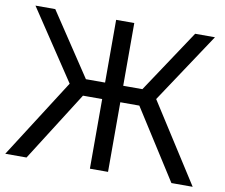

<svg xmlns="http://www.w3.org/2000/svg" viewBox="-78 -810 1062 907"><g transform="rotate(10 452.5 -357.0)"><path d="M799 0 569 -361V-386L787 -714H882L653 -369V-388L901 0ZM2 0 250 -388 252 -367 21 -714H116L334 -386L333 -361L104 0ZM408 0V-714H495V0ZM287 -334V-413H627V-334Z"/></g></svg>

Font: Noto Sans Ambassadori
Style: Regular
Weight: 400
Designer: Monotype Design Team
Foundry: Monotype Imaging Inc.
Version: Version 2.013